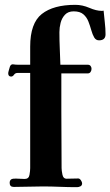

<svg xmlns="http://www.w3.org/2000/svg" viewBox="-20 -771 457 795"><path d="M417 -629Q417 -604 390 -604Q377 -604 370 -616Q363 -628 358 -646Q353 -664 346 -682Q339 -700 325 -712Q311 -724 285 -724Q262 -724 249 -710Q236 -696 231 -676.5Q226 -657 226 -638Q226 -604 227.5 -570.5Q229 -537 230 -503H343Q351 -503 355 -498Q359 -493 359 -486Q359 -479 355 -473Q351 -467 343 -467H234V-313Q234 -254 234.5 -194Q235 -134 235 -75Q235 -65 238.5 -48Q242 -31 255 -31Q267 -31 279.5 -31.5Q292 -32 304 -32Q310 -32 315 -24.5Q320 -17 320 -12Q320 -3 313 0.5Q306 4 299 4Q263 4 227.5 2.5Q192 1 157 1Q127 1 97 2Q67 3 37 3Q20 3 20 -14Q20 -29 34 -31Q46 -32 58 -31Q70 -30 82 -30Q99 -30 102 -46.5Q105 -63 105 -75V-469H53Q43 -469 38 -461.5Q33 -454 26 -454Q14 -454 14 -468Q14 -471 17 -481.5Q20 -492 21 -495Q25 -506 35 -504.5Q45 -503 54 -503H105V-578Q105 -675 153 -713Q201 -751 292 -751Q321 -751 350 -738.5Q379 -726 401 -726Q406 -726 409 -727Q411 -703 414 -678Q417 -653 417 -629Z"/></svg>

Font: Kaisei Opti
Style: Bold
Weight: 700
Designer: Font-Kai, 金井和夫
Foundry: KAZUO KANAI
Version: Version 5.003